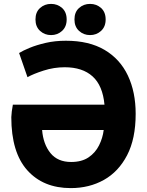

<svg xmlns="http://www.w3.org/2000/svg" viewBox="-20 -934 754 985"><path d="M512 -267Q507 -226 488 -188Q469 -150 434 -126.5Q399 -103 345 -103Q276 -103 239 -148.5Q202 -194 196 -267ZM46 -397Q43 -383 40.5 -362.5Q38 -342 38 -333Q38 -152 120 -60.5Q202 31 343 31Q438 31 513 -11Q588 -53 632 -137.5Q676 -222 676 -350Q676 -462 636 -546.5Q596 -631 516.5 -678Q437 -725 318 -725Q262 -725 214.5 -714Q167 -703 132 -688.5Q97 -674 78 -662L121 -538Q151 -555 204 -572Q257 -589 312 -589Q403 -589 455 -542Q507 -495 516 -397ZM322 -834Q322 -872 298.5 -893Q275 -914 242 -914Q209 -914 185.5 -893Q162 -872 162 -834Q162 -797 185.5 -775.5Q209 -754 242 -754Q275 -754 298.5 -775.5Q322 -797 322 -834ZM522 -834Q522 -872 498.5 -893Q475 -914 442 -914Q409 -914 385.5 -893Q362 -872 362 -834Q362 -797 385.5 -775.5Q409 -754 442 -754Q475 -754 498.5 -775.5Q522 -797 522 -834Z"/></svg>

Font: Repo Bold
Style: Bold
Weight: 700
Designer: Stefan Peev
Foundry: Context Ltd
Version: Version 1.502